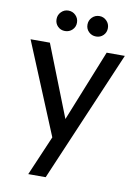

<svg xmlns="http://www.w3.org/2000/svg" viewBox="-96 -746 726 1009"><g transform="rotate(10 267.0 -241.5)"><path d="M218 -12 16 -500H119L269 -119L422 -500H519L220 200H127ZM132 -628Q132 -651 148 -667Q164 -683 186 -683Q209 -683 225 -667Q241 -651 241 -628Q241 -605 225 -589.5Q209 -574 186 -574Q163 -574 147.5 -589.5Q132 -605 132 -628ZM297 -628Q297 -651 313 -667Q329 -683 352 -683Q374 -683 390 -667Q406 -651 406 -628Q406 -605 390.5 -589.5Q375 -574 352 -574Q329 -574 313 -589.5Q297 -605 297 -628Z"/></g></svg>

Font: AF Albert Sans Medium
Style: Regular
Weight: 500
Designer: Andreas Rasmussen
Foundry: a.Foundry
Version: Version 1.300;Glyphs 3.2 (3231)